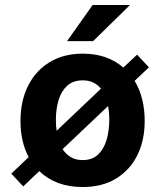

<svg xmlns="http://www.w3.org/2000/svg" viewBox="-20 -743 652 773"><path d="M312.5 10Q205 10 138 -54L73.5 7.5L25.5 -44L95.5 -110.5Q62.5 -172 62.5 -255.5Q62.5 -337 93.2 -398Q124 -459 180.2 -493Q236.5 -527 313 -527Q412 -527 476.5 -471L532 -523L579.5 -472L522 -417.5Q562.5 -350.5 562.5 -255.5Q562.5 -177.5 532.8 -117.8Q503 -58 447.2 -24Q391.5 10 312.5 10ZM205 -260.5Q205 -237.5 208 -216.5L386.5 -386Q374 -401.5 356 -410.5Q338 -419.5 313 -419.5Q274.5 -419.5 250.8 -398Q227 -376.5 216 -340.5Q205 -304.5 205 -260.5ZM313 -98.5Q351.5 -98.5 375 -121Q398.5 -143.5 409.2 -180.2Q420 -217 420 -260.5Q420 -290.5 415 -316L232 -142.5Q245 -122.5 264.8 -110.5Q284.5 -98.5 313 -98.5ZM353 -723H503.5L355 -577.5H250Z"/></svg>

Font: Public Sans
Style: Bold
Weight: 700
Designer: The Public Sans project authors (U.S. Web Design System). Libre Franklin designed by Pablo Impallari and Rodrigo Fuenzal
Version: Version 1.008; ttfautohint (v1.8.1) -l 8 -r 50 -G 200 -x 14 